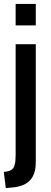

<svg xmlns="http://www.w3.org/2000/svg" viewBox="-24 -720 260 982"><path d="M5.5 242 -4.5 159Q19.5 157.5 32.8 149.8Q46 142 51 123.8Q56 105.5 56 71.5V-494H159V108.5Q159 156 143 183.8Q127 211.5 99.5 224Q72 236.5 38 239ZM56 -590V-700H159V-590Z"/></svg>

Font: Cabin SemiCondensedMedium
Style: Regular
Weight: 500
Width: 4
Designer: Pablo Impallari
Foundry: Pablo Impallari. http://www.impallari.com Igino Marini. http://www.ikern.com
Version: Version 3.001